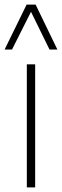

<svg xmlns="http://www.w3.org/2000/svg" viewBox="-59 -810 268 830"><path d="M57 0V-532H93V0ZM-39 -596 56 -790H95L189 -596H155L75 -759L-7 -596Z"/></svg>

Font: Georama SemiCondensed ExtraLight
Style: Regular
Weight: 200
Width: 4
Designer: Jean-Baptiste Levee
Foundry: Production Type
Version: Version 1.000